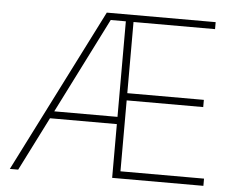

<svg xmlns="http://www.w3.org/2000/svg" viewBox="-51 -767 1017 827"><g transform="rotate(5 458.0 -353.5)"><path d="M377.9 -707H848.6V-676.8H496.1V-369.1H827.1V-337.9H496.1V-31.2H857.4V0H462.9V-232.4H173.8L56.6 0H20.5ZM462.9 -263.7V-676.8H397.5L189.5 -263.7Z"/></g></svg>

Font: Pretendard Thin
Style: Regular
Weight: 100
Designer: Base glyphs from Inter by Rasmus Andersson; Hangeul glyphs from Noto Sans CJK(Source Han Sans) by Jang Soo-young and Kan
Foundry: Kil Hyung-jin
Version: Version 1.309